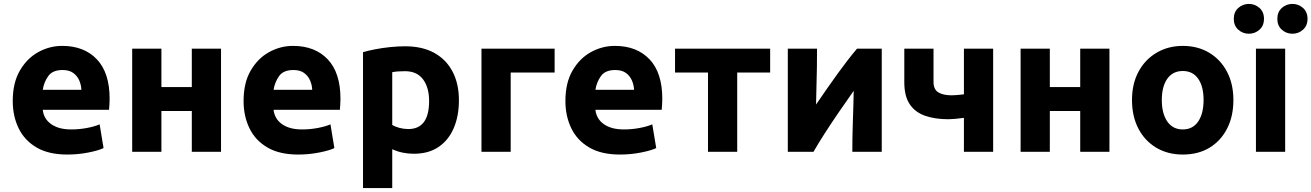

<svg xmlns="http://www.w3.org/2000/svg" viewBox="-20 -774 6687 979"><path d="M323 14Q228 14 166.5 -22Q105 -58 75 -120Q45 -182 45 -259Q45 -352 81.5 -414.5Q118 -477 175.5 -508.5Q233 -540 297 -540Q409 -540 474 -471.5Q539 -403 539 -270Q539 -257 538 -241.5Q537 -226 536 -214H198Q203 -168 241 -141Q279 -114 343 -114Q384 -114 423.5 -121.5Q463 -129 488 -140L508 -19Q484 -7 431.5 3.5Q379 14 323 14ZM198 -316H395Q394 -341 384 -364Q374 -387 353.5 -402Q333 -417 299 -417Q248 -417 226 -386Q204 -355 198 -316Z M654 0V-526H803V-330H958V-526H1107V0H958V-208H803V0Z M1500 14Q1405 14 1343.5 -22Q1282 -58 1252 -120Q1222 -182 1222 -259Q1222 -352 1258.5 -414.5Q1295 -477 1352.5 -508.5Q1410 -540 1474 -540Q1586 -540 1651 -471.5Q1716 -403 1716 -270Q1716 -257 1715 -241.5Q1714 -226 1713 -214H1375Q1380 -168 1418 -141Q1456 -114 1520 -114Q1561 -114 1600.5 -121.5Q1640 -129 1665 -140L1685 -19Q1661 -7 1608.5 3.5Q1556 14 1500 14ZM1375 -316H1572Q1571 -341 1561 -364Q1551 -387 1530.5 -402Q1510 -417 1476 -417Q1425 -417 1403 -386Q1381 -355 1375 -316Z M1831 185V-508Q1858 -516 1894.5 -523Q1931 -530 1970.5 -534Q2010 -538 2046 -538Q2133 -538 2194 -504.5Q2255 -471 2287.5 -409Q2320 -347 2320 -263Q2320 -182 2293.5 -120.5Q2267 -59 2216 -24.5Q2165 10 2090 10Q2031 10 1980 -13V185ZM2062 -116Q2168 -116 2168 -259Q2168 -328 2137 -369.5Q2106 -411 2045 -411Q2005 -411 1980 -406V-137Q1994 -128 2016.5 -122Q2039 -116 2062 -116Z M2435 0V-526H2808V-404H2584V0Z M3141 14Q3046 14 2984.5 -22Q2923 -58 2893 -120Q2863 -182 2863 -259Q2863 -352 2899.5 -414.5Q2936 -477 2993.5 -508.5Q3051 -540 3115 -540Q3227 -540 3292 -471.5Q3357 -403 3357 -270Q3357 -257 3356 -241.5Q3355 -226 3354 -214H3016Q3021 -168 3059 -141Q3097 -114 3161 -114Q3202 -114 3241.5 -121.5Q3281 -129 3306 -140L3326 -19Q3302 -7 3249.5 3.5Q3197 14 3141 14ZM3016 -316H3213Q3212 -341 3202 -364Q3192 -387 3171.5 -402Q3151 -417 3117 -417Q3066 -417 3044 -386Q3022 -355 3016 -316Z M3590 0V-404H3422V-526H3907V-404H3739V0Z M3997 0V-526H4146Q4146 -426 4143.5 -348.5Q4141 -271 4141 -241Q4201 -329 4251.5 -399Q4302 -469 4350 -526H4476V0H4326Q4326 -67 4328 -131Q4330 -195 4331.5 -243Q4333 -291 4333 -311Q4295 -257 4256.5 -201Q4218 -145 4185 -93.5Q4152 -42 4128 0Z M4895 0V-173Q4875 -170 4851.5 -168Q4828 -166 4816 -166Q4748 -166 4697.5 -183.5Q4647 -201 4619 -242Q4591 -283 4591 -355V-526H4740V-356Q4740 -318 4764.5 -303Q4789 -288 4833 -288Q4842 -288 4861 -289.5Q4880 -291 4895 -293V-526H5044V0Z M5184 0V-526H5333V-330H5488V-526H5637V0H5488V-208H5333V0Z M6011 14Q5934 14 5875.5 -21Q5817 -56 5784.5 -118.5Q5752 -181 5752 -264Q5752 -347 5785.5 -409Q5819 -471 5878 -505.5Q5937 -540 6011 -540Q6087 -540 6145 -505.5Q6203 -471 6236 -409Q6269 -347 6269 -264Q6269 -181 6237 -118.5Q6205 -56 6147.5 -21Q6090 14 6011 14ZM6011 -114Q6062 -114 6089.5 -154.5Q6117 -195 6117 -264Q6117 -333 6089.5 -372.5Q6062 -412 6011 -412Q5960 -412 5932 -372.5Q5904 -333 5904 -264Q5904 -195 5932 -154.5Q5960 -114 6011 -114Z M6384 0V-526H6533V0ZM6570 -602Q6539 -602 6516 -622.5Q6493 -643 6493 -678Q6493 -713 6516 -733.5Q6539 -754 6570 -754Q6601 -754 6624 -733.5Q6647 -713 6647 -678Q6647 -643 6624 -622.5Q6601 -602 6570 -602ZM6348 -602Q6317 -602 6294 -622.5Q6271 -643 6271 -678Q6271 -713 6294 -733.5Q6317 -754 6348 -754Q6379 -754 6402 -733.5Q6425 -713 6425 -678Q6425 -643 6402 -622.5Q6379 -602 6348 -602Z"/></svg>

Font: Ubuntu Sans ExtraBold
Style: Regular
Weight: 800
Designer: Dalton Maag Ltd
Foundry: Dalton Maag Ltd
Version: Version 1.006; ttfautohint (v1.8.4.7-5d5b)